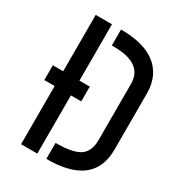

<svg xmlns="http://www.w3.org/2000/svg" viewBox="-167 -782 798 879"><g transform="rotate(30 232.0 -342.0)"><path d="M25.4 -307.6V-385.7H80.1V-683.6H166V-385.7H220.7V-307.6H166V0H80.1V-307.6ZM213.9 0V-84Q313.5 -84 348.6 -114.3Q377.9 -141.6 377.9 -192.4V-491.2Q377.9 -577.1 280.3 -594.7Q252 -599.6 213.9 -599.6V-683.6Q390.6 -683.6 443.4 -579.1Q462.9 -540 462.9 -491.2V-192.4Q462.9 -8.8 239.3 0Q226.6 0 213.9 0Z"/></g></svg>

Font: Post No Bills Colombo
Style: SemiBold
Weight: 700
Designer: Kosala Senevirathne, Siva Puranthara, Lasantha Premarathna, Tharique Azeez
Foundry: Mooniak
Version: Version 1.220 ; ttfautohint (v1.5)